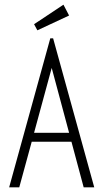

<svg xmlns="http://www.w3.org/2000/svg" viewBox="-20 -797 440 817"><path d="M336 0 284 -194H115L62 0H19L194 -634H206L381 0ZM200 -508 125 -232H274ZM139 -668 125 -694 250 -777 274 -731Z"/></svg>

Font: Inconsolata Condensed Light
Style: Regular
Weight: 300
Width: 3
Monospace: yes
Designer: Raph Levien, Cyreal, Brenton Simpson
Foundry: Raph Levien, Cyreal, Google
Version: Version 3.001; ttfautohint (v1.8.2.53-6de2)